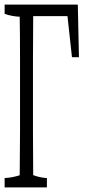

<svg xmlns="http://www.w3.org/2000/svg" viewBox="-26 -747 375 834"><path d="M312 -727.1Q314.5 -607.9 316.9 -498.5H286.6Q276.9 -582.5 267.1 -676.8H118.2Q117.2 -560.5 117.2 -485.4Q117.2 -326.2 117.2 -176.3Q117.2 -102.1 118.2 13.7Q147.9 24.9 177.7 26.4Q177.7 51.3 177.7 66.9H-5.9Q-5.9 51.8 -5.9 26.4Q26.9 24.9 59.6 14.2Q61 -99.6 61 -174.3Q61 -324.2 61 -483.9Q61 -602.5 59.6 -674.3Q26.9 -675.8 -5.9 -686.5Q-5.9 -701.7 -5.9 -727.1Z"/></svg>

Font: Scarab Serif
Style: Condensed-Light
Weight: 300
Designer: John Roberts
Foundry: Scarab
Version: 1.0